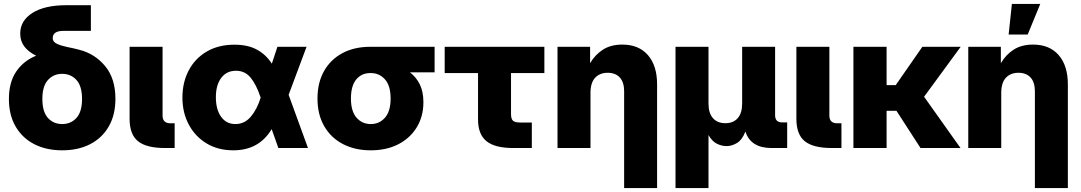

<svg xmlns="http://www.w3.org/2000/svg" viewBox="-20 -754 5506 978"><path d="M296.9 11.7Q215.8 11.7 154.8 -19.5Q93.8 -50.8 59.6 -109.4Q25.4 -168 25.4 -250Q25.4 -334.5 62.5 -389.4Q99.6 -444.3 164.1 -470.2Q125.5 -489.3 104.2 -516.8Q83 -544.4 83 -583Q83 -648.9 145.3 -688.2Q207.5 -727.5 317.9 -727.5H442.9V-596.7H302.7Q248.5 -596.7 248.5 -559.1Q248.5 -540.5 271.2 -530.3Q293.9 -520 325.4 -513.9Q356.9 -507.8 383.8 -500.5Q462.9 -480.5 515.4 -417.5Q567.9 -354.5 567.9 -250.5Q567.9 -168.5 533.9 -109.6Q500 -50.8 439 -19.5Q377.9 11.7 296.9 11.7ZM296.9 -122.1Q340.8 -122.1 369.4 -153.3Q397.9 -184.6 397.9 -250Q397.9 -315.4 369.4 -346.7Q340.8 -377.9 296.9 -377.9Q252.9 -377.9 224.4 -346.7Q195.8 -315.4 195.8 -250Q195.8 -184.6 224.1 -153.3Q252.4 -122.1 296.9 -122.1Z M820.8 0Q725.6 0 682.9 -34.7Q640.1 -69.3 640.1 -148.9V-515.6H808.1V-165Q808.1 -126 848.6 -126H869.6V0Z M1168.5 11.7Q1090.8 11.7 1032.5 -23.4Q974.1 -58.6 941.7 -119.4Q909.2 -180.2 909.2 -256.8Q909.2 -334.5 941.4 -395.5Q973.6 -456.5 1033.2 -491.5Q1092.8 -526.4 1174.3 -526.4Q1242.2 -526.4 1288.6 -501.2Q1335 -476.1 1364.7 -429.7L1393.1 -515.6H1541.5L1450.2 -271L1548.8 0H1397.9L1363.8 -96.2Q1299.3 11.7 1168.5 11.7ZM1307.6 -256.8 1307.1 -258.8Q1285.6 -322.8 1256.8 -358.2Q1228 -393.6 1182.1 -393.6Q1134.3 -393.6 1106.9 -357.2Q1079.6 -320.8 1079.6 -259.3Q1079.6 -196.3 1106.2 -159.2Q1132.8 -122.1 1179.2 -122.1Q1225.6 -122.1 1257.3 -159.4Q1289.1 -196.8 1307.6 -255.9Z M1868.7 11.7Q1787.6 11.7 1726.6 -20.3Q1665.5 -52.2 1631.3 -111.6Q1597.2 -170.9 1597.2 -252Q1597.2 -333 1630.6 -392.1Q1664.1 -451.2 1724.4 -483.4Q1784.7 -515.6 1865.7 -515.6H2193.8V-385.7H2067.9Q2099.6 -361.8 2118.2 -324.5Q2136.7 -287.1 2136.7 -233.4Q2136.7 -161.6 2103.3 -106.2Q2069.8 -50.8 2009.5 -19.5Q1949.2 11.7 1868.7 11.7ZM1868.7 -381.8H1865.7Q1821.8 -381.8 1794.7 -349.4Q1767.6 -316.9 1767.6 -252Q1767.6 -187.5 1795.9 -154.8Q1824.2 -122.1 1868.7 -122.1Q1912.6 -122.1 1941.2 -154.8Q1969.7 -187.5 1969.7 -252Q1969.7 -316.9 1941.2 -349.4Q1912.6 -381.8 1868.7 -381.8Z M2594.2 0Q2501 0 2458 -34.9Q2415 -69.8 2415 -145V-381.8H2245.1V-515.6H2752.9V-381.8H2583V-173.3Q2583 -148.4 2593 -139.2Q2603 -129.9 2630.9 -129.9H2689V0Z M2987.8 -280.3V0H2819.8V-515.6H2985.8V-432.1Q3011.7 -476.1 3051.8 -501.5Q3091.8 -526.9 3149.9 -526.9Q3233.9 -526.9 3280.5 -473.1Q3327.1 -419.4 3327.1 -324.2V204.1H3159.2V-289.1Q3159.2 -335 3137.2 -359.1Q3115.2 -383.3 3075.2 -383.3Q3035.6 -383.3 3011.7 -358.2Q2987.8 -333 2987.8 -280.3Z M3420.9 204.1V-515.6H3588.9V-226.6Q3588.9 -177.7 3611.6 -152.1Q3634.3 -126.5 3674.8 -126.5Q3715.3 -126.5 3737.8 -152.1Q3760.3 -177.7 3760.3 -226.6V-515.6H3928.2V-166.5Q3928.2 -130.4 3964.8 -130.4H3989.7V0H3910.6Q3803.7 0 3776.9 -84Q3760.7 -42 3734.4 -25.9Q3708 -9.8 3680.7 -9.8Q3655.8 -9.8 3631.1 -22.2Q3606.4 -34.7 3588.9 -66.4V204.1Z M4217.3 0Q4122.1 0 4079.3 -34.7Q4036.6 -69.3 4036.6 -148.9V-515.6H4204.6V-165Q4204.6 -126 4245.1 -126H4266.1V0Z M4496.1 -515.6V-320.3H4542.5L4678.2 -515.6H4873.5L4687 -261.2L4872.6 0H4668.9L4546.4 -189.5H4496.1V0H4327.1V-515.6Z M5080.1 -280.3V0H4912.1V-515.6H5078.1V-432.1Q5104 -476.1 5144 -501.5Q5184.1 -526.9 5242.2 -526.9Q5326.2 -526.9 5372.8 -473.1Q5419.4 -419.4 5419.4 -324.2V204.1H5251.5V-289.1Q5251.5 -335 5229.5 -359.1Q5207.5 -383.3 5167.5 -383.3Q5127.9 -383.3 5104 -358.2Q5080.1 -333 5080.1 -280.3ZM5117.7 -578.1 5134.3 -733.9H5278.8L5214.8 -578.1Z"/></svg>

Font: Inter Display ExtraBold
Style: Regular
Weight: 800
Designer: Rasmus Andersson
Foundry: rsms
Version: Version 4.000;git-a52131595